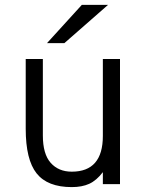

<svg xmlns="http://www.w3.org/2000/svg" viewBox="-20 -752 600 784"><path d="M172 -576 314 -732H421L243 -576ZM400 0V-49Q374 -15 344.5 -1.5Q315 12 273 12Q174 12 129.5 -44Q85 -100 85 -226V-511H155V-199Q155 -123 187 -87Q219 -51 273 -51Q400 -51 400 -197V-511H470V0Z"/></svg>

Font: Overpass Light
Style: Regular
Weight: 300
Designer: Delve Withrington, Thomas Jockin
Foundry: Delve Fonts
Version: Version 3.000;DELV;Overpass